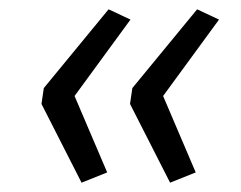

<svg xmlns="http://www.w3.org/2000/svg" viewBox="-20 -479 518 412"><path d="M155 -87 69 -256 74 -290 213 -459 260 -437 140 -273 210 -109ZM345 -87 259 -256 264 -290 403 -459 450 -437 330 -273 400 -109Z"/></svg>

Font: Nunito Sans 7pt SemiExpanded Light
Style: Italic
Weight: 300
Width: 6
Italic angle: -9°
Designer: Vernon Adams
Foundry: Vernon Adams
Version: Version 3.101;gftools[0.9.27]